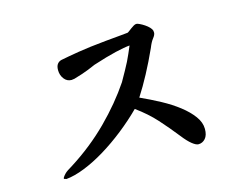

<svg xmlns="http://www.w3.org/2000/svg" viewBox="-90 -735 1180 922"><g transform="rotate(-15 500.0 -274.0)"><path d="M722.7 -539.1Q723.6 -535.2 723.6 -529.3Q723.6 -518.6 711.9 -503.9Q700.2 -489.3 689.5 -461.9Q632.8 -336.9 574.2 -246.1Q624 -223.6 671.9 -197.8Q719.7 -171.9 756.8 -143.1Q793.9 -114.3 816.9 -83Q839.8 -51.8 839.8 -19.5Q839.8 11.7 825.7 27.8Q811.5 43.9 791 43.9Q779.3 43.9 760.3 28.8Q741.2 13.7 716.8 -17.6Q676.8 -68.4 636.2 -113.3Q595.7 -158.2 539.1 -199.2Q493.2 -153.3 439.9 -111.3Q386.7 -69.3 333 -36.6Q279.3 -3.9 228 16.6Q176.8 37.1 134.8 41Q131.8 39.1 126 38.1Q120.1 37.1 127.9 26.4Q130.9 21.5 139.6 12.7Q148.4 3.9 176.8 -12.7Q283.2 -80.1 368.2 -165Q453.1 -250 512.7 -338.9Q529.3 -368.2 541 -389.2Q552.7 -410.2 561.5 -427.7Q570.3 -445.3 577.6 -462.4Q585 -479.5 593.8 -500Q568.4 -498 522.5 -487.3Q476.6 -476.6 407.2 -454.1Q387.7 -445.3 370.1 -438.5Q352.5 -431.6 337.9 -426.8L296.9 -414.1L282.2 -412.1Q259.8 -412.1 245.6 -430.7Q231.4 -449.2 231.4 -474.6Q231.4 -494.1 239.3 -504.4Q247.1 -514.6 259.8 -517.6Q293 -524.4 349.6 -533.7Q406.2 -543 487.3 -550.8Q538.1 -555.7 566.4 -558.1Q594.7 -560.5 600.6 -561.5Q603.5 -562.5 609.9 -567.4Q616.2 -572.3 623.5 -577.6Q630.9 -583 638.2 -587.4Q645.5 -591.8 652.3 -591.8Q657.2 -591.8 668.5 -586.4Q679.7 -581.1 691.4 -573.2Q703.1 -565.4 711.9 -556.2Q720.7 -546.9 722.7 -539.1Z"/></g></svg>

Font: JasonHandwriting1
Style: Regular
Weight: 400
Version: Version 1.48.20